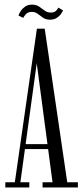

<svg xmlns="http://www.w3.org/2000/svg" viewBox="-20 -828 366 848"><path d="M3.5 0V-23H45.5L143 -701.5H177.5L277 -23H324V0H168V-23H212L141.5 -554H143L70 -23H109.5V0ZM81 -169.5V-191.5H204V-169.5ZM201 -741Q182.5 -741 170 -749.8Q157.5 -758.5 146.5 -767Q135.5 -775.5 120.5 -775.5Q103 -775.5 94 -765Q85 -754.5 82.5 -749L61.5 -759.5Q64.5 -768.5 71.8 -779.5Q79 -790.5 91.2 -799Q103.5 -807.5 120.5 -807.5Q140 -807.5 152.8 -798.8Q165.5 -790 177.2 -781.2Q189 -772.5 204 -772.5Q220.5 -772.5 228 -780.8Q235.5 -789 238 -794.5L258.5 -782Q255.5 -774.5 248.2 -764.8Q241 -755 229.2 -748Q217.5 -741 201 -741Z"/></svg>

Font: Imbue 48pt Light
Style: Regular
Weight: 300
Designer: Tyler Finck
Foundry: Etcetera Type Company
Version: Version 1.102